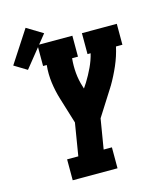

<svg xmlns="http://www.w3.org/2000/svg" viewBox="-186 -925 829 1010"><g transform="rotate(-15 228.5 -419.5)"><path d="M83 0V-114H144L173 -291L130 -431Q116 -476 109.5 -524Q103 -572 108 -621H88V-735H278V-621H246Q242 -580 245.5 -540.5Q249 -501 261 -464L265 -451L283 -478Q304 -512 321 -548Q338 -584 347 -621H330V-735H520V-621H485Q474 -571 453 -522.5Q432 -474 405 -428L404 -427Q403 -425 401.5 -422.5Q400 -420 398 -417L309 -277L282 -114H327V0ZM6 -622 -63 -664 51 -839 138 -786Z"/></g></svg>

Font: Iosevka Curly Slab HvObl
Style: Regular
Weight: 900
Italic angle: -9°
Monospace: yes
Designer: Belleve Invis
Foundry: Belleve Invis
Version: Version 11.1.0; ttfautohint (v1.8.3)